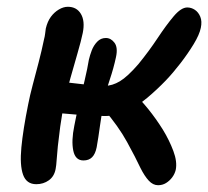

<svg xmlns="http://www.w3.org/2000/svg" viewBox="-20 -533 614 566"><path d="M289 -191Q253 -191 213 -194.5Q173 -198 125 -202L143 -293Q190 -289 225.5 -284.5Q261 -280 289 -280Q311 -280 333.5 -293.5Q356 -307 388 -344Q419 -382 444.5 -420.5Q470 -459 492 -485Q514 -511 532 -511Q544 -511 554.5 -504Q565 -497 570.5 -483.5Q576 -470 572 -451Q568 -431 551 -403Q534 -375 512 -346.5Q490 -318 469 -296Q443 -269 414.5 -245Q386 -221 354.5 -206Q323 -191 289 -191ZM87 10Q58 10 48 -18Q38 -46 43 -98.5Q48 -151 63 -225Q68 -251 76.5 -283Q85 -315 94 -349.5Q103 -384 110 -418Q112 -425 113 -433.5Q114 -442 115 -449Q120 -470 130 -483.5Q140 -497 153.5 -505Q167 -513 180 -513Q206 -513 218.5 -492Q231 -471 224 -436Q219 -412 208.5 -376Q198 -340 187.5 -302.5Q177 -265 171 -237Q162 -193 157.5 -159.5Q153 -126 150.5 -102Q148 -78 147 -61.5Q146 -45 144 -35Q140 -13 124 -1.5Q108 10 87 10ZM226 -60Q202 -60 196 -89Q190 -118 199 -162Q204 -189 212.5 -224.5Q221 -260 229.5 -296Q238 -332 242 -357Q245 -370 250.5 -384.5Q256 -399 266.5 -410Q277 -421 292 -421Q307 -421 317.5 -407Q328 -393 322 -365Q315 -332 303.5 -298Q292 -264 287 -235Q280 -201 275 -164Q270 -127 265 -99Q261 -79 251.5 -69.5Q242 -60 226 -60ZM446 13Q431 13 418.5 -0.5Q406 -14 394 -38Q380 -68 354.5 -114.5Q329 -161 286 -211L369 -263Q394 -240 417 -211.5Q440 -183 460 -151Q479 -120 491 -88Q503 -56 498 -32Q495 -20 487.5 -10Q480 0 469.5 6.5Q459 13 446 13Z"/></svg>

Font: Shantell Sans Medium
Style: Italic
Weight: 500
Italic angle: -11°
Designer: Stephen Nixon, Anya Danilova, Shantell Martin
Foundry: Arrow Type
Version: Version 1.011;[c5ecc13dd]